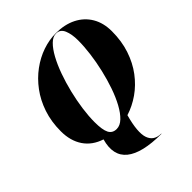

<svg xmlns="http://www.w3.org/2000/svg" viewBox="-270 -920 1329 1329"><g transform="rotate(-45 395.0 -255.0)"><path d="M530 247.5V250Q341 250 262 186Q183 122 219.5 -6.5Q137 -33 93.5 -97.2Q50 -161.5 50 -255Q50 -349 76.5 -427.8Q103 -506.5 148.8 -568Q194.5 -629.5 253 -672.5Q311.5 -715.5 376.2 -737.8Q441 -760 505 -760Q591.5 -760 655.5 -727.8Q719.5 -695.5 754.8 -636Q790 -576.5 790 -495Q790 -398.5 763.2 -318.2Q736.5 -238 689.8 -175.8Q643 -113.5 582.5 -71.2Q522 -29 455 -8Q417.5 128 438.8 187.8Q460 247.5 530 247.5ZM505 -757.5Q474 -757.5 444 -728Q414 -698.5 386.5 -648Q359 -597.5 336 -533.2Q313 -469 296 -399.2Q279 -329.5 269.5 -261.2Q260 -193 260 -135Q260 -58.5 277.2 -25.5Q294.5 7.5 335 7.5Q368.5 7.5 399.5 -22Q430.5 -51.5 458 -102Q485.5 -152.5 507.8 -216.8Q530 -281 546.2 -350.8Q562.5 -420.5 571.2 -488.8Q580 -557 580 -615Q580 -676.5 562.8 -717Q545.5 -757.5 505 -757.5Z"/></g></svg>

Font: Bodoni* 72pt Fatface
Style: Italic
Weight: 900
Italic angle: -13°
Version: Version 2.3